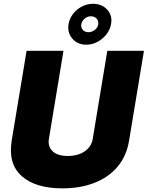

<svg xmlns="http://www.w3.org/2000/svg" viewBox="-20 -999 790 1027"><path d="M554 -727.3H750L670.5 -247.2Q657 -164.1 608.7 -107.1Q560.4 -50.1 484.7 -20.8Q409.1 8.5 313.9 8.5Q170.1 8.5 96.2 -57Q22.4 -122.5 42.6 -247.2L122.2 -727.3H319.6L241.5 -255.7Q235.1 -215.2 261.5 -190Q288 -164.8 342.3 -164.8Q397.7 -164.8 433.6 -190Q469.5 -215.2 475.9 -255.7ZM441.8 -759.9Q394.9 -759.9 367.2 -792.1Q339.5 -824.2 346.6 -869.3Q351.6 -899.9 370.7 -924.7Q389.9 -949.6 418 -964.1Q446 -978.7 477.3 -978.7Q525.2 -978.7 554 -946.7Q582.7 -914.8 573.9 -869.3Q568.2 -839.5 548.7 -814.6Q529.1 -789.8 501.1 -774.9Q473 -759.9 441.8 -759.9ZM453.1 -826.7Q471.2 -826.7 487.4 -839.3Q503.6 -851.9 505.7 -869.3Q507.8 -887.4 496.4 -899.7Q485.1 -911.9 465.9 -911.9Q447.8 -911.9 433.1 -899.5Q418.3 -887.1 414.8 -869.3Q411.6 -852.3 422.8 -839.5Q433.9 -826.7 453.1 -826.7Z"/></svg>

Font: Inter UI Black
Style: Italic
Weight: 900
Italic angle: -9.39999°
Designer: Rasmus Andersson
Foundry: rsms
Version: 3.2;8d6f07862